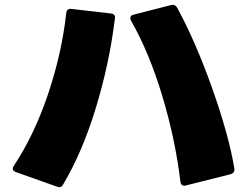

<svg xmlns="http://www.w3.org/2000/svg" viewBox="-20 -755 1040 797"><path d="M744 16Q732 16 729 0Q708 -176 653.5 -357Q599 -538 524 -669Q521 -675 521 -680Q521 -691 534 -694L690 -734Q692 -735 697 -735Q709 -735 716 -722Q793 -580 861.5 -386.5Q930 -193 953 -55V-50Q953 -37 938 -32L751 15Q749 16 744 16ZM33 -55Q33 -61 37 -66Q123 -196 180 -366Q237 -536 255 -701Q257 -720 276 -718L441 -699Q450 -698 454.5 -692.5Q459 -687 457 -678Q434 -491 378 -307.5Q322 -124 242 11Q236 22 226 22Q223 22 217 20L45 -41Q33 -46 33 -55Z"/></svg>

Font: LINE Seed JP_TTF ExtraBold
Style: Regular
Weight: 800
Designer: LY Corporation & Fontrix & Fontworks
Version: Version 1.015